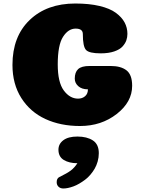

<svg xmlns="http://www.w3.org/2000/svg" viewBox="-20 -711 822 1094"><path d="M452 -517Q452 -548 411 -548Q369 -548 339 -501Q309 -454 309 -344Q309 -242 343.5 -195.5Q378 -149 425 -149Q449 -149 465 -163Q481 -177 481 -202Q446 -202 426 -220Q406 -238 406 -263Q406 -299 425 -317Q444 -335 490 -335H611Q669 -335 701 -310Q733 -285 733 -222Q733 -130 645 -61.5Q557 7 436 7Q325 7 238.5 -33Q152 -73 101.5 -152.5Q51 -232 51 -341Q51 -503 149 -597Q247 -691 409 -691Q488 -691 547 -677Q606 -663 640 -638Q674 -613 690 -583Q706 -553 706 -518Q706 -499 700 -481.5Q694 -464 678.5 -446.5Q663 -429 631 -418Q599 -407 554 -407Q488 -407 470 -426.5Q452 -446 452 -517ZM313 142Q313 109 341 88Q369 67 421 67Q475 67 509 89Q543 111 543 162Q543 186 536.5 209Q530 232 519.5 250Q509 268 495 284.5Q481 301 465 313Q449 325 432 335Q415 345 398.5 351Q382 357 367.5 360Q353 363 341 363Q324 363 313.5 353Q303 343 303 327Q303 305 318 298Q363 276 383.5 260.5Q404 245 421 219Q374 219 343.5 200.5Q313 182 313 142Z"/></svg>

Font: Coiny
Style: Regular
Weight: 400
Version: Version 001.001